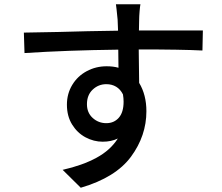

<svg xmlns="http://www.w3.org/2000/svg" viewBox="-20 -818 1040 901"><path d="M479 -423Q442 -423 415 -397.5Q388 -372 388 -329Q388 -289 415 -264.5Q442 -240 479 -240Q515 -240 537.5 -265.5Q560 -291 560 -341Q560 -357 557 -375Q545 -399 525 -411Q505 -423 479 -423ZM255 -668Q386 -672 534 -674L532 -725Q526 -787 524 -798H639Q637 -789 635 -764.5Q633 -740 633 -725L632 -675H932L930 -581Q832 -586 631 -586L633 -429Q667 -373 667 -296Q667 -181 595 -83Q523 15 359 63L274 -21Q367 -42 432.5 -77.5Q498 -113 533 -168Q502 -153 462 -153Q420 -153 381.5 -173.5Q343 -194 318.5 -233.5Q294 -273 294 -327Q294 -378 319 -419.5Q344 -461 387 -484Q430 -507 480 -507Q512 -507 536 -500L535 -585Q294 -582 95 -569L92 -665Z"/></svg>

Font: Sinter Medium
Style: Regular
Weight: 500
Foundry: Adobe & rsms
Version: Version 1.000